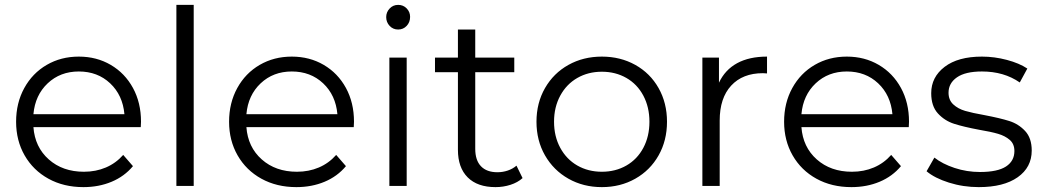

<svg xmlns="http://www.w3.org/2000/svg" viewBox="-20 -762 4281 787"><path d="M557 -241H117Q123 -159 180 -108.5Q237 -58 324 -58Q373 -58 414 -75.5Q455 -93 485 -127L525 -81Q490 -39 437.5 -17Q385 5 322 5Q241 5 178.5 -29.5Q116 -64 81 -125Q46 -186 46 -263Q46 -340 79.5 -401Q113 -462 171.5 -496Q230 -530 303 -530Q376 -530 434 -496Q492 -462 525 -401.5Q558 -341 558 -263ZM117 -294H490Q483 -372 431.5 -420.5Q380 -469 303 -469Q227 -469 175.5 -420.5Q124 -372 117 -294Z M703 -742H774V0H703Z M1430 -241H990Q996 -159 1053 -108.5Q1110 -58 1197 -58Q1246 -58 1287 -75.5Q1328 -93 1358 -127L1398 -81Q1363 -39 1310.5 -17Q1258 5 1195 5Q1114 5 1051.5 -29.5Q989 -64 954 -125Q919 -186 919 -263Q919 -340 952.5 -401Q986 -462 1044.5 -496Q1103 -530 1176 -530Q1249 -530 1307 -496Q1365 -462 1398 -401.5Q1431 -341 1431 -263ZM990 -294H1363Q1356 -372 1304.5 -420.5Q1253 -469 1176 -469Q1100 -469 1048.5 -420.5Q997 -372 990 -294Z M1576 -526H1647V0H1576ZM1563 -692Q1563 -712 1577 -727Q1591 -742 1612 -742Q1633 -742 1647 -727.5Q1661 -713 1661 -693Q1661 -671 1647 -656Q1633 -641 1612 -641Q1591 -641 1577 -656Q1563 -671 1563 -692Z M2122 -32Q2102 -14 2072.5 -4.5Q2043 5 2011 5Q1937 5 1897 -35Q1857 -75 1857 -148V-466H1763V-526H1857V-641H1928V-526H2088V-466H1928V-152Q1928 -105 1951.5 -80.5Q1975 -56 2019 -56Q2041 -56 2061.5 -63Q2082 -70 2097 -83Z M2179 -263Q2179 -340 2214 -401Q2249 -462 2310 -496Q2371 -530 2447 -530Q2523 -530 2584 -496Q2645 -462 2679.5 -401Q2714 -340 2714 -263Q2714 -186 2679.5 -125Q2645 -64 2584 -29.5Q2523 5 2447 5Q2371 5 2310 -29.5Q2249 -64 2214 -125Q2179 -186 2179 -263ZM2642 -263Q2642 -323 2617 -370Q2592 -417 2547.5 -442.5Q2503 -468 2447 -468Q2391 -468 2346.5 -442.5Q2302 -417 2276.5 -370Q2251 -323 2251 -263Q2251 -203 2276.5 -156Q2302 -109 2346.5 -83.5Q2391 -58 2447 -58Q2503 -58 2547.5 -83.5Q2592 -109 2617 -156Q2642 -203 2642 -263Z M3124 -530V-461L3107 -462Q3024 -462 2977 -411Q2930 -360 2930 -268V0H2859V-526H2927V-423Q2952 -476 3001.5 -503Q3051 -530 3124 -530Z M3705 -241H3265Q3271 -159 3328 -108.5Q3385 -58 3472 -58Q3521 -58 3562 -75.5Q3603 -93 3633 -127L3673 -81Q3638 -39 3585.5 -17Q3533 5 3470 5Q3389 5 3326.5 -29.5Q3264 -64 3229 -125Q3194 -186 3194 -263Q3194 -340 3227.5 -401Q3261 -462 3319.5 -496Q3378 -530 3451 -530Q3524 -530 3582 -496Q3640 -462 3673 -401.5Q3706 -341 3706 -263ZM3265 -294H3638Q3631 -372 3579.5 -420.5Q3528 -469 3451 -469Q3375 -469 3323.5 -420.5Q3272 -372 3265 -294Z M3778 -60 3810 -116Q3843 -90 3893 -73.5Q3943 -57 3997 -57Q4069 -57 4103.5 -79.5Q4138 -102 4138 -143Q4138 -172 4119 -188.5Q4100 -205 4071 -213.5Q4042 -222 3994 -230Q3930 -242 3891 -254.5Q3852 -267 3824.5 -297Q3797 -327 3797 -380Q3797 -446 3852 -488Q3907 -530 4005 -530Q4056 -530 4107 -516.5Q4158 -503 4191 -481L4160 -424Q4095 -469 4005 -469Q3937 -469 3902.5 -445Q3868 -421 3868 -382Q3868 -352 3887.5 -334Q3907 -316 3936 -307.5Q3965 -299 4016 -290Q4079 -278 4117 -266Q4155 -254 4182 -225Q4209 -196 4209 -145Q4209 -76 4151.5 -35.5Q4094 5 3992 5Q3928 5 3869.5 -13.5Q3811 -32 3778 -60Z"/></svg>

Font: Idrija
Style: Regular
Weight: 400
Designer: Julieta Ulanovsky
Foundry: Julieta Ulanovsky
Version: Version 7.200